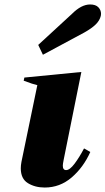

<svg xmlns="http://www.w3.org/2000/svg" viewBox="-20 -829 472 859"><path d="M151 -628 302 -767Q344 -809 383 -809Q408 -809 420 -796.5Q432 -784 432 -767Q432 -761 431 -758Q426 -737 408 -719.5Q390 -702 358 -684L172 -584ZM73 -76Q73 -89 76 -105L147 -448Q128 -452 86 -468L89 -482L344 -507L265 -115Q261 -95 261 -88Q261 -68 276 -68Q292 -68 313.5 -96.5Q335 -125 356 -165L384 -149Q353 -80 300.5 -35Q248 10 180 10Q137 10 105 -9.5Q73 -29 73 -76Z"/></svg>

Font: Trirong Black
Style: Italic
Weight: 900
Italic angle: -12°
Designer: Katatrad Team
Foundry: CadsonDemak
Version: Version 1.001